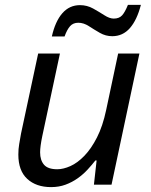

<svg xmlns="http://www.w3.org/2000/svg" viewBox="-20 -755 619 785"><path d="M55 -123Q55 -146 58.5 -166Q62 -186 66 -209L136 -536H225L153 -199Q144 -156 144 -132Q144 -100 160 -81.5Q176 -63 214 -63Q239 -63 268 -76Q297 -89 325 -118Q353 -147 376.5 -193Q400 -239 414 -305L463 -536H550L436 0H364L375 -99H370Q356 -81 338 -61.5Q320 -42 297.5 -26Q275 -10 248 0Q221 10 189 10Q128 10 91.5 -23.5Q55 -57 55 -123ZM192 -606Q206 -668 235 -701Q264 -734 307 -734Q336 -734 361 -720Q386 -706 407 -692.5Q428 -679 445 -679Q467 -679 479 -692Q491 -705 503 -735H556Q540 -673 511 -640Q482 -607 439 -607Q412 -607 388.5 -620.5Q365 -634 343.5 -648Q322 -662 300 -662Q279 -662 266.5 -648Q254 -634 244 -606Z"/></svg>

Font: BC Sans
Style: Italic
Weight: 400
Italic angle: -12°
Designer: Monotype Design Team
Designer: Province of B.C.
Foundry: Monotype Imaging Inc.
Version: Version 2.000;GOOG;noto-source:20170915:90ef993387c0